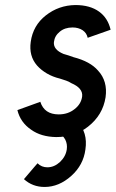

<svg xmlns="http://www.w3.org/2000/svg" viewBox="-20 -532 459 762"><path d="M287 -50 213 -3Q229 4 239 22Q248 40 245 61Q241 89 218 111Q195 132 168 132Q145 132 129 116Q129 116 115.5 131.5Q102 147 75 179Q109 210 157 210Q214 210 263 166Q311 123 319 61Q329 -6 287 -50ZM419 -414Q408 -461 373 -486Q337 -512 279 -512Q213 -511 162 -471Q111 -431 102 -366Q94 -310 127 -272Q143 -254 166 -240.5Q189 -227 218 -220Q231 -216 242.5 -212Q254 -208 263 -202Q310 -182 306 -149Q302 -119 276 -99Q250 -78 213 -78Q156 -78 140 -128L49 -95Q61 -46 104 -17Q143 11 203 12Q276 12 329 -29Q388 -75 399 -146Q408 -210 369 -252Q338 -288 272 -305Q262 -309 252 -312Q242 -315 232 -318Q191 -335 194 -365Q197 -390 217 -406Q237 -423 268 -423Q291 -423 308 -412Q324 -401 328 -382Z"/></svg>

Font: Unageo
Style: Medium-Italic
Weight: 500
Designer: Richard Sepsi
Foundry: Richard Sepsi
Version: Version 2.000